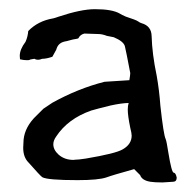

<svg xmlns="http://www.w3.org/2000/svg" viewBox="-20 -750 410 408"><path d="M139.2 -410.6Q146.5 -410.6 162.6 -413.1Q226.1 -423.8 240.7 -432.6Q259.8 -443.4 259.8 -461.9Q259.8 -466.8 256.8 -478.5Q251.5 -504.4 251.5 -517.1Q251.5 -525.4 253.4 -531.2Q237.8 -530.8 215.3 -525.9Q187 -519 173.8 -515.1Q124 -497.6 99.1 -459.5Q93.3 -451.2 93.3 -443.4Q93.3 -431.6 104.5 -421.4Q117.2 -410.2 136.2 -410.2ZM325.2 -362.3Q308.6 -362.3 299.3 -363.8Q281.7 -366.7 277.8 -377.9L265.1 -390.6Q219.2 -377.9 206.1 -373Q189 -367.2 145 -367.2Q80.6 -367.2 69.8 -373.5Q65.9 -376 40.5 -404.8Q29.3 -416 29.3 -436L29.8 -446.3Q29.8 -474.6 52.2 -499L72.3 -519L91.3 -531.7Q146 -562 202.1 -576.2L254.9 -579.6Q256.8 -590.8 256.8 -594.7Q248 -641.1 245.4 -651.6Q242.7 -662.1 221.7 -670.9L207 -673.8Q197.3 -677.7 188.5 -677.7L159.2 -678.7Q150.4 -676.3 147 -669.4Q147 -668 141.4 -667.2Q135.7 -666.5 129.2 -664.6Q122.6 -662.6 116.7 -661.6Q103 -658.2 99.6 -644.5L91.3 -629.4Q78.6 -625 69.3 -625Q64.9 -623 61 -623Q58.1 -623 55.2 -624Q54.7 -625 52.7 -625Q51.3 -625 49.6 -624.5Q47.9 -624 45.9 -623.8Q43.9 -623.5 43 -622.8Q42 -622.1 37.1 -622.1Q30.3 -622.1 22.5 -624L22 -631.3Q22 -645 34.2 -661.1Q39.1 -671.9 40 -684.1Q61 -705.6 92.8 -710.9Q97.2 -711.9 104 -714.4Q152.3 -730.5 181.6 -730.5Q218.3 -730.5 234.4 -721.2Q238.8 -718.3 247.1 -714.8Q269.5 -707.5 273.4 -704.6Q277.3 -701.7 280.8 -700.7Q301.8 -694.8 302.2 -673.3Q303.2 -635.7 313 -588.9Q318.4 -558.6 320.8 -525.4Q327.6 -463.4 332 -454.6Q334 -450.2 337.9 -424.8Q344.7 -383.3 349.1 -383.1Q353.5 -382.8 355.5 -372.6Q355.5 -364.3 348.6 -363.8Z"/></svg>

Font: Kurland
Style: Regular
Weight: 400
Designer: GGBot
Version: 0.22